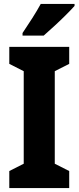

<svg xmlns="http://www.w3.org/2000/svg" viewBox="-20 -1017 397 971"><path d="M330 -66H27V-152L100 -189V-657L27 -694V-780H330V-694L257 -657V-189L330 -152ZM357 -987Q341 -969 313.5 -941.5Q286 -914 255.5 -886Q225 -858 201 -837H94V-850Q119 -887 143.5 -925.5Q168 -964 186 -997H357Z"/></svg>

Font: Noto Sans Malayalam UI Condensed ExtraBold
Style: Regular
Weight: 800
Width: 3
Designer: Jelle Bosma - Monotype Design Team
Foundry: Monotype Imaging Inc.
Version: Version 2.104; ttfautohint (v1.8.4.7-5d5b)